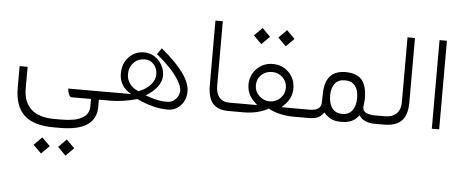

<svg xmlns="http://www.w3.org/2000/svg" viewBox="-61 -777 3229 1342"><g transform="rotate(5 1554.0 -106.0)"><path d="M671.4 0H650.4H635.7V14.6V53.2Q635.7 133.8 573.2 177Q510.7 220.2 382.3 220.2H335.4Q196.8 220.2 130.1 157.7Q63.5 95.2 63.5 -33.7V-185.5L119.6 -185.1V-34.2Q119.6 62 174.8 111.8Q230 161.6 335.4 161.6H382.3Q406.7 161.6 427.2 160.2Q447.8 158.7 471.7 154.8Q495.6 150.9 513.9 142.8Q532.2 134.8 548.1 122.8Q564 110.8 572.3 92.3Q580.6 73.7 580.6 49.8V14.6V0H565.9H442.4Q429.2 0 420.4 -32.2Q416 -48.8 416 -58.6H671.4Q684.1 -58.6 684.1 -32.7V-27.3Q684.1 0 671.4 0ZM380.9 353.5 437 296.9 493.7 353.5 437 410.2ZM209 353.5 265.6 296.9 321.8 353.5 265.6 410.2Z M669.9 -58.6H814.5H835.4H856.4Q772.9 -106.4 772.9 -195.8Q772.9 -266.6 816.2 -311.8Q859.4 -356.9 921.4 -356.9Q977.5 -356.9 1018.6 -318.4Q1029.3 -308.1 1038.3 -295.7Q1047.4 -283.2 1054 -269Q1060.5 -254.9 1064.2 -239Q1067.9 -223.1 1067.9 -207Q1067.9 -184.6 1059.3 -162.8Q1050.8 -141.1 1036.9 -124.3Q1022.9 -107.4 1010 -95.7Q997.1 -84 983.4 -74.7L971.7 -66.4L959.5 -58.6L973.1 -53.7L986.8 -48.8Q1048.8 -26.4 1112.3 -26.4Q1148.9 -26.4 1172.9 -53.7Q1196.8 -81.1 1196.8 -111.8Q1196.8 -141.6 1170.9 -183.8Q1145 -226.1 1108.6 -264.4Q1072.3 -302.7 1030.3 -337.9Q1021.5 -344.7 1012.7 -352.1L1042.5 -396Q1248 -227.1 1248 -112.3Q1248 -51.8 1211.4 -12.2Q1174.8 27.3 1119.6 27.3Q1023.9 27.3 908.2 -25.4L906.2 -26.9L903.8 -27.8L900.9 -26.9L898.4 -26.4Q802.7 0 716.3 0H670.4Q657.7 0 657.7 -27.3V-32.7Q657.7 -58.6 669.9 -58.6ZM912.1 -85Q957.5 -103 989 -136.7Q1020.5 -170.4 1020.5 -212.9Q1020.5 -250.5 996.1 -279.3Q971.7 -308.1 932.1 -308.1Q883.8 -308.1 853.3 -276.1Q822.8 -244.1 822.8 -194.8Q822.8 -158.7 845 -128.2Q867.2 -97.7 907.2 -83L909.7 -84Z M1565.9 0H1543.9Q1469.7 0 1434.6 -40.8Q1399.4 -81.5 1399.4 -168.5V-621.6H1451.2V-168Q1451.2 -116.2 1475.6 -87.4Q1500 -58.6 1545.4 -58.6H1565.9Q1578.6 -58.6 1578.6 -32.7V-27.3Q1578.6 -20 1577.4 -14.2Q1576.2 -8.3 1573.2 -4.2Q1570.3 0 1565.9 0Z M2064 0H1998.5Q1956.1 0 1911.6 -9.5Q1867.2 -19 1831.5 -37.6L1824.7 -41.5L1817.9 -37.6Q1746.6 0 1650.4 0H1561.5Q1548.8 0 1548.8 -27.3V-32.7Q1548.8 -58.6 1561 -58.6H1705.6H1740.7L1715.8 -83.5Q1668.5 -131.3 1668.5 -195.8Q1668.5 -262.7 1714.1 -308.6Q1759.8 -354.5 1826.2 -354.5Q1892.6 -354.5 1938 -309.1Q1983.4 -263.7 1983.4 -196.3Q1983.4 -130.9 1936.5 -83.5L1911.6 -58.6H1946.8H2064.5Q2071.3 -58.6 2074 -51.3Q2076.7 -43.9 2076.7 -32.7V-27.3Q2076.7 -16.1 2073.5 -8.1Q2070.3 0 2064 0ZM1825.7 -298.3Q1780.8 -298.3 1750.5 -269Q1720.2 -239.7 1720.2 -195.3Q1720.2 -152.8 1751.5 -122.6Q1782.7 -92.3 1825.7 -92.3Q1868.7 -92.3 1899.7 -122.3Q1930.7 -152.3 1930.7 -195.3Q1930.7 -238.3 1900.4 -268.3Q1870.1 -298.3 1825.7 -298.3ZM1848.1 -542 1904.3 -598.6 1960.9 -542 1904.3 -485.4ZM1676.3 -542 1732.9 -598.6 1789.1 -542 1732.9 -485.4Z M2582.5 0H2567.4Q2538.1 0 2512 -9.8Q2485.8 -19.5 2471.7 -36.1L2460.4 -49.3L2449.2 -36.6Q2412.1 6.8 2337.4 6.8Q2297.4 6.8 2272.9 -3.2Q2248.5 -13.2 2225.1 -36.1L2213.9 -47.4L2203.6 -35.2Q2188 -17.1 2165.8 -8.5Q2143.6 0 2109.9 0H2060.5Q2047.9 0 2047.9 -27.3V-32.7Q2047.9 -58.6 2060.1 -58.6H2108.9Q2186 -58.6 2189.9 -111.3Q2191.4 -134.3 2191.4 -168.5Q2191.4 -258.3 2228.3 -300.3Q2265.1 -342.3 2337.4 -342.3Q2415 -342.3 2451.2 -301Q2487.3 -259.8 2487.3 -167.5Q2487.3 -158.7 2485.8 -146.5Q2484.4 -134.3 2483.2 -123.5Q2481.9 -112.8 2481.9 -107.9Q2481.9 -93.3 2489.3 -83.3Q2496.6 -73.2 2509.5 -68.1Q2522.5 -63 2536.4 -60.8Q2550.3 -58.6 2566.4 -58.6H2582.5Q2595.2 -58.6 2595.2 -32.7V-27.3Q2595.2 -16.1 2592 -8.1Q2588.9 0 2582.5 0ZM2433.1 -169.4Q2433.1 -224.1 2408.9 -254.4Q2384.8 -284.7 2337.9 -284.7Q2291.5 -284.7 2267.6 -254.4Q2243.7 -224.1 2243.7 -169.4Q2243.7 -112.8 2268.1 -80.8Q2292.5 -48.8 2338.4 -48.8Q2384.3 -48.8 2408.7 -80.8Q2433.1 -112.8 2433.1 -169.4Z M2578.1 -58.6H2637.7Q2689.9 -58.6 2718.5 -86.7Q2747.1 -114.7 2747.1 -166.5V-622.1H2799.3V-167Q2799.3 -82 2759.5 -41Q2719.7 0 2637.2 0H2578.6Q2565.9 0 2565.9 -27.3V-32.7Q2565.9 -58.6 2578.1 -58.6Z M2971.7 -622.1H3023.4V-0.5H2971.7Z"/></g></svg>

Font: Shabnam Thin FD
Style: Thin-FD
Weight: 100
Foundry: DejaVu fonts team - Redesigned by Saber Rastikerdar - Based on Vazir font
Version: Version 5.0.0